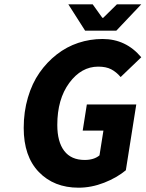

<svg xmlns="http://www.w3.org/2000/svg" viewBox="-20 -850 669 882"><path d="M371.1 -709 293.9 -830.1H405.8L450.2 -768.1H454.1L517.1 -830.1H628.9L514.2 -709ZM340.8 12.2Q228 12.2 158.4 -59.8Q88.9 -131.8 88.9 -262.2Q88.9 -336.4 108.2 -401.9Q127.4 -467.3 161.4 -515.9Q195.3 -564.5 240.7 -599.9Q286.1 -635.3 339.8 -653.1Q393.6 -670.9 451.2 -670.9Q558.6 -670.9 628.9 -586.9L534.2 -496.1Q514.2 -519.5 490.7 -531.7Q467.3 -543.9 431.2 -543.9Q353.5 -543.9 298.3 -469.2Q243.2 -394.5 243.2 -275.9Q243.2 -198.7 274.9 -157Q306.6 -115.2 369.1 -115.2Q411.6 -115.2 437 -136.2L455.1 -250H359.9L378.9 -370.1H606L558.1 -67.9Q517.1 -33.7 458.5 -10.7Q399.9 12.2 340.8 12.2Z"/></svg>

Font: Office Code Pro D Bold Italic
Style: Regular
Weight: 700
Italic angle: -9°
Designer: Nathan Rutzky & Paul D. Hunt
Foundry: Adobe Systems Incorporated
Version: Version 1.004;PS 001.004;hotconv 1.0.70;makeotf.lib2.5.58329